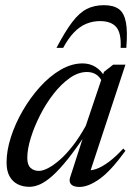

<svg xmlns="http://www.w3.org/2000/svg" viewBox="-20 -730 534 760"><path d="M257.5 -27.5 314.5 -204H323Q281 -141 247.8 -99.5Q214.5 -58 187.8 -34.2Q161 -10.5 138.8 -0.5Q116.5 9.5 96.5 9.5Q70 9.5 49.5 -1Q29 -11.5 17.5 -32.8Q6 -54 6 -87Q6 -133.5 23 -186.8Q40 -240 69.8 -291.5Q99.5 -343 137.8 -385.5Q176 -428 219.5 -453.5Q263 -479 307 -479Q335.5 -479 357.8 -465.2Q380 -451.5 396.5 -424L385 -405Q376 -425 360.8 -435Q345.5 -445 324 -445Q290 -445 256.2 -421.2Q222.5 -397.5 192.2 -358.8Q162 -320 138.8 -274.2Q115.5 -228.5 101.8 -184Q88 -139.5 88 -104.5Q88 -77.5 101 -65.5Q114 -53.5 134 -53.5Q149.5 -53.5 171 -64.8Q192.5 -76 217.8 -98.2Q243 -120.5 269 -154Q295 -187.5 319.5 -232L391.5 -445.5L428 -474H476.5L333.5 -40L323.5 -57Q338.5 -53.5 360.5 -61Q382.5 -68.5 409.8 -88.5Q437 -108.5 468 -142L476.5 -133Q418.5 -53 374 -21.5Q329.5 10 294.5 10Q271.5 10 261.8 0Q252 -10 257.5 -27.5ZM375.5 -646.5Q347.5 -646.5 321.8 -636Q296 -625.5 273.2 -602Q250.5 -578.5 230 -540.5H203.5Q238 -606 266 -642.8Q294 -679.5 323.5 -694.5Q353 -709.5 391.5 -709.5Q428.5 -709.5 449.8 -694.5Q471 -679.5 478.2 -642.8Q485.5 -606 480 -540.5H457.5Q460.5 -599 440.2 -622.8Q420 -646.5 375.5 -646.5Z"/></svg>

Font: Newsreader 48pt
Style: Italic
Weight: 400
Italic angle: -17°
Version: Version 1.003